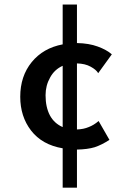

<svg xmlns="http://www.w3.org/2000/svg" viewBox="-20 -663 595 866"><path d="M262.7 5.9Q169.9 -9.8 120.1 -74.2Q71.3 -137.7 71.3 -226.6Q71.3 -319.3 123 -382.8Q174.8 -446.3 262.7 -462.9Q262.7 -523.4 262.7 -642.6Q279.3 -642.6 327.1 -642.6Q327.1 -599.6 327.1 -468.8Q380.9 -467.8 420.9 -453.1Q460.9 -438.5 484.4 -418Q463.9 -389.6 422.9 -333Q414.1 -348.6 388.7 -362.3Q364.3 -376 327.1 -377Q327.1 -277.3 327.1 -79.1Q357.4 -80.1 379.9 -89.8Q403.3 -98.6 424.8 -117.2Q441.4 -88.9 473.6 -32.2Q439.5 -9.8 407.2 1Q375 10.7 327.1 11.7Q327.1 69.3 327.1 183.6Q310.5 183.6 262.7 183.6Q262.7 139.6 262.7 5.9ZM262.7 -366.2Q225.6 -349.6 206.1 -313.5Q185.5 -277.3 185.5 -233.4Q185.5 -179.7 205.1 -142.6Q224.6 -106.4 262.7 -89.8Q262.7 -181.6 262.7 -366.2Z"/></svg>

Font: Alata=Ham
Style: Regular
Weight: 400
Designer: Spyros Zevelakis, Eben Sorkin
Version: Version 1.004